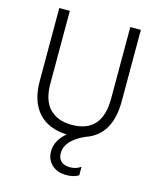

<svg xmlns="http://www.w3.org/2000/svg" viewBox="-131 -766 900 1089"><g transform="rotate(15 319.5 -221.5)"><path d="M559 -255Q559 -55 411 -6Q301 44 301 118Q301 150 320 166.5Q339 183 371 183Q408 183 435 163V213Q407 231 364 231Q309 231 277 200.5Q245 170 245 123Q245 59 306 8Q198 4 139 -61Q80 -126 80 -247V-674H142V-248Q142 -147 189.5 -99.5Q237 -52 318 -52Q497 -52 497 -253V-674H559Z"/></g></svg>

Font: Hind Vadodara Light
Style: Regular
Weight: 300
Designer: Hitesh Malaviya
Foundry: Indian Type Foundry
Version: Version 1.000;PS 1.0;hotconv 1.0.86;makeotf.lib2.5.63406; tt